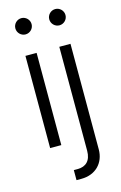

<svg xmlns="http://www.w3.org/2000/svg" viewBox="-137 -776 653 1037"><g transform="rotate(-15 189.0 -257.0)"><path d="M63 0H125.5V-515.6H63ZM94.2 -627.4C119.1 -627.4 139.6 -647.9 139.6 -672.9C139.6 -697.8 119.1 -718.3 94.2 -718.3C69.3 -718.3 48.8 -697.8 48.8 -672.9C48.8 -647.9 69.3 -627.4 94.2 -627.4ZM252.4 -515.6V65.9C252.4 120.6 223.6 147.9 177.7 147.9H155.8V204.1H183.1C263.2 204.1 314.9 149.9 314.9 74.7V-515.6ZM283.7 -627.4C308.6 -627.4 329.1 -647.9 329.1 -672.9C329.1 -697.8 308.6 -718.3 283.7 -718.3C258.8 -718.3 238.3 -697.8 238.3 -672.9C238.3 -647.9 258.8 -627.4 283.7 -627.4Z"/></g></svg>

Font: Raveo Display Display Light
Style: Regular
Weight: 300
Designer: Jakub Foglar, Rasmus Andersson (Inter)
Foundry: Jakubfoglar.com
Version: Version 1.100;Glyphs 3.2.3 (3260)